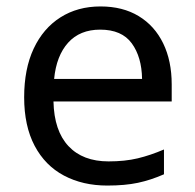

<svg xmlns="http://www.w3.org/2000/svg" viewBox="-20 -566 604 596"><path d="M292 -546Q361 -546 410.5 -516Q460 -486 486.5 -431.5Q513 -377 513 -304V-251H146Q148 -160 192.5 -112.5Q237 -65 317 -65Q368 -65 407.5 -74.5Q447 -84 489 -102V-25Q448 -7 408 1.5Q368 10 313 10Q237 10 178.5 -21Q120 -52 87.5 -113.5Q55 -175 55 -264Q55 -352 84.5 -415Q114 -478 167.5 -512Q221 -546 292 -546ZM291 -474Q228 -474 191.5 -433.5Q155 -393 148 -321H421Q420 -389 389 -431.5Q358 -474 291 -474Z"/></svg>

Font: Noto Sans Tifinagh Hawad
Style: Regular
Weight: 400
Designer: JamraPatel
Foundry: JamraPatel LLC
Version: Version 2.006; ttfautohint (v1.8.4.7-5d5b)